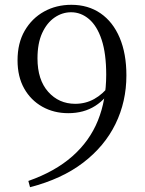

<svg xmlns="http://www.w3.org/2000/svg" viewBox="-20 -763 602 799"><path d="M105 16 98 -10Q209 -49 281 -112.5Q353 -176 387.5 -261.5Q422 -347 422 -452Q422 -540 403 -597.5Q384 -655 350.5 -683.5Q317 -712 276 -712Q239 -712 207 -690Q175 -668 155.5 -625.5Q136 -583 136 -520Q136 -431 180.5 -381Q225 -331 293 -331Q336 -331 372 -351Q408 -371 437 -409L457 -404H449Q424 -353 376.5 -322.5Q329 -292 264 -292Q204 -292 156 -319Q108 -346 80.5 -395Q53 -444 53 -512Q53 -584 83 -635.5Q113 -687 163.5 -715Q214 -743 277 -743Q347 -743 398.5 -707.5Q450 -672 478 -606Q506 -540 506 -449Q506 -340 460.5 -247Q415 -154 326 -86Q237 -18 105 16Z"/></svg>

Font: Noto Serif TC
Style: Regular
Weight: 400
Designer: Ryoko NISHIZUKA  (kana & ideographs); Frank Grießhammer (Latin, Greek & Cyrillic); Wenlong ZHANG  (bopomofo); Sandoll Co
Foundry: Adobe
Version: Version 2.003-H1;hotconv 1.1.1;makeotfexe 2.6.0